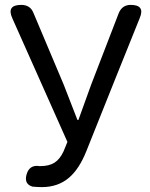

<svg xmlns="http://www.w3.org/2000/svg" viewBox="-20 -753 614 786"><path d="M151 13Q135 13 113 11Q79 1 88 -36Q99 -80 142 -73Q144 -73 145 -73Q181 -73 203 -87Q225 -101 240 -133L256 -172L31 -677Q5 -733 67 -733Q104 -733 117 -700L241 -406L297 -262H301L353 -406L466 -699Q480 -733 515 -733Q575 -733 552 -679L453 -433L333 -133Q304 -61 263 -26Q218 13 151 13Z"/></svg>

Font: GenSenRounded JP R
Style: Regular
Weight: 400
Version: Version 1.501;PS 1;hotconv 16.6.51;makeotf.lib2.5.65220